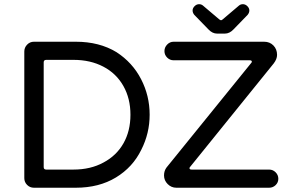

<svg xmlns="http://www.w3.org/2000/svg" viewBox="-20 -878 1366 899"><path d="M956.1 -740.2 889.6 -808.6Q881.8 -818.4 881.8 -829.1Q881.8 -839.8 891.1 -849.1Q900.4 -858.4 912.1 -858.4Q922.9 -858.4 930.7 -851.6L1006.8 -787.1Q1012.7 -783.2 1014.6 -783.2Q1018.6 -783.2 1022.5 -787.1L1098.6 -851.6Q1106.4 -858.4 1117.2 -858.4Q1128.9 -858.4 1138.2 -849.1Q1147.5 -839.8 1147.5 -829.1Q1147.5 -818.4 1139.6 -808.6L1073.2 -740.2Q1054.7 -720.7 1033.2 -720.7H996.1Q974.6 -720.7 956.1 -740.2ZM93.8 -43.9V-636.7Q93.8 -655.3 106.9 -668.9Q120.1 -682.6 138.7 -682.6H335Q445.3 -682.6 525.4 -633.8Q600.6 -585 640.6 -507.3Q680.7 -429.7 680.7 -340.8Q680.7 -253.9 641.6 -176.8Q601.6 -94.7 522.5 -46.9Q443.4 1 335 1H138.7Q120.1 1 106.9 -12.2Q93.8 -25.4 93.8 -43.9ZM748 -56.6Q748 -78.1 759.8 -93.8L1155.3 -582Q1159.2 -585.9 1159.2 -588.9Q1159.2 -595.7 1149.4 -595.7H793Q775.4 -595.7 762.7 -608.4Q750 -621.1 750 -638.7Q750 -656.2 762.7 -669.4Q775.4 -682.6 793 -682.6H1216.8Q1243.2 -682.6 1260.3 -665Q1277.3 -647.5 1277.3 -621.1Q1277.3 -601.6 1261.7 -581.1L871.1 -97.7Q867.2 -93.8 867.2 -90.8Q867.2 -84 877 -84H1240.2Q1257.8 -84 1270.5 -71.3Q1283.2 -58.6 1283.2 -41Q1283.2 -23.4 1270.5 -11.2Q1257.8 1 1240.2 1H805.7Q782.2 1 765.1 -16.1Q748 -33.2 748 -56.6ZM464.8 -117.2Q525.4 -149.4 558.1 -207Q590.8 -264.6 590.8 -340.8Q590.8 -417 557.6 -475.6Q524.4 -534.2 463.9 -565.9Q403.3 -597.7 324.2 -597.7H196.3Q184.6 -597.7 184.6 -585.9V-95.7Q184.6 -84 196.3 -84H324.2Q404.3 -84 464.8 -117.2Z"/></svg>

Font: jf-openhuninn-1.1
Style: Regular
Weight: 400
Designer: [Kosugi Maru]
      Designed by Motoya company      

      [Varela Round]
      Joe Prince(Latin component); Avraham Co
Foundry: justfont CO.,LTD.
Version: 1.1